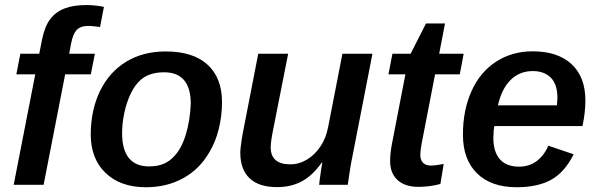

<svg xmlns="http://www.w3.org/2000/svg" viewBox="-20 -745 2411 774"><path d="M242.7 -445.3 155.8 0H35.2L122.1 -445.3H45.9L62 -528.3H138.2L149.4 -585Q160.2 -638.2 182.1 -667.5Q204.1 -696.8 239.7 -710.7Q275.4 -724.6 328.6 -724.6Q363.3 -724.6 398.9 -717.3L383.3 -635.7Q379.4 -636.7 373.3 -637.5Q367.2 -638.2 360.4 -638.7Q354.5 -639.6 348.4 -640.1Q342.3 -640.6 336.9 -640.6Q304.7 -640.6 289.6 -624.8Q274.4 -608.9 267.1 -571.8L258.8 -528.3H362.3L346.2 -445.3Z M875 -333.5Q875 -278.8 862.1 -225.8Q849.1 -172.9 823.7 -130.9Q784.7 -63 718.5 -26.6Q652.3 9.8 568.4 9.8Q465.8 9.8 405.8 -47.6Q345.7 -105 345.7 -204.6Q346.7 -303.7 383.8 -379.4Q421.4 -455.6 489.3 -496.6Q557.1 -537.6 647.9 -537.6Q758.8 -537.6 816.9 -484.1Q875 -430.7 875 -333.5ZM749 -326.7Q749 -453.6 641.1 -453.6Q582 -453.6 546.9 -422.9Q523.4 -402.3 506.6 -366.7Q489.7 -331.1 481 -289.1Q472.2 -247.1 472.2 -208Q472.2 -141.6 499.5 -107.9Q526.9 -74.2 580.6 -74.2Q615.2 -74.2 639.9 -84.7Q664.6 -95.2 683.1 -116.2Q711.9 -146.5 729 -202.4Q746.1 -258.3 749 -326.7Z M1277.8 -90.3Q1239.3 -36.6 1196.3 -13.7Q1153.3 9.3 1096.7 9.3Q1023.4 9.3 986.1 -26.4Q948.7 -62 948.7 -129.4Q948.7 -138.7 950.4 -152.8Q952.1 -167 954.3 -182.6Q956.5 -198.2 959 -209.5L1021 -528.3H1141.6L1082.5 -229.5Q1071.3 -174.8 1071.3 -151.4Q1071.3 -82.5 1149.9 -82.5Q1185.5 -82.5 1217.3 -101.6Q1249 -120.6 1271.7 -154.5Q1294.4 -188.5 1302.7 -232.4L1360.4 -528.3H1481.4L1400.4 -112.8Q1396 -92.3 1391.4 -64Q1386.7 -35.6 1381.8 0H1266.6Q1266.6 -3.4 1269 -21.5Q1271.5 -39.6 1274.4 -60.1Q1277.3 -80.6 1279.3 -90.3Z M1667 8.3Q1612.8 8.3 1582.8 -19Q1552.7 -46.4 1552.7 -95.2Q1552.7 -127.9 1560.5 -167.5L1614.3 -445.3H1545.9L1562 -528.3H1635.3L1697.3 -650.4H1773.9L1750.5 -528.3H1849.1L1833.5 -445.3H1733.9L1679.7 -166Q1674.3 -137.2 1674.3 -121.6Q1674.3 -99.6 1685.5 -88.6Q1696.8 -77.6 1717.3 -77.6Q1734.9 -77.6 1768.6 -84L1755.4 -3.4Q1712.9 8.3 1667 8.3Z M1972.7 -236.8Q1969.2 -219.7 1968.8 -189.5Q1968.8 -133.3 1994.9 -103.3Q2021 -73.2 2072.3 -73.2Q2112.3 -73.2 2142.3 -94.7Q2172.4 -116.2 2190.4 -157.7L2292.5 -123Q2256.3 -50.3 2201.9 -20.3Q2147.5 9.8 2062.5 9.8Q1960.4 9.8 1903.3 -45.9Q1846.2 -101.6 1846.2 -202.1Q1846.2 -301.8 1881.3 -378.9Q1916 -455.1 1980.2 -496.6Q2044.4 -538.1 2127.4 -538.1Q2228.5 -538.1 2284.2 -486.3Q2339.8 -434.6 2339.8 -340.3Q2339.8 -291 2328.1 -236.8ZM1987.3 -320.3H2225.1L2227.1 -350.1Q2227.1 -405.3 2200.4 -431.9Q2173.8 -458.5 2127.9 -458.5Q2074.7 -458.5 2038.6 -422.9Q2002.4 -387.2 1987.3 -320.3Z"/></svg>

Font: Arimo SemiBold
Style: Italic
Weight: 600
Italic angle: -12°
Version: Version 1.33